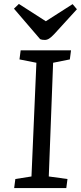

<svg xmlns="http://www.w3.org/2000/svg" viewBox="-20 -956 411 976"><path d="M165 -637 79 -654 85 -700H341L335 -654L250 -637L228 -59L323 -46L317 0H52L58 -46L140 -59ZM51 -912 76 -936 213 -848 349 -935 371 -909 256 -783Q241 -767 230 -760Q219 -753 208 -753Q199 -753 194 -754Q189 -755 184 -757Z"/></svg>

Font: Literata
Style: Italic
Weight: 400
Italic angle: -2°
Designer: Latin by Veronika Burian and Jose Scaglione. Greek by Irene Vlachou. Cyrillic by Vera Evstafieva
Foundry: TypeTogether
Version: Version 3.103;gftools[0.9.29]